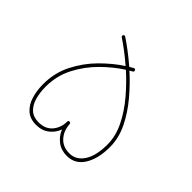

<svg xmlns="http://www.w3.org/2000/svg" viewBox="-147 -732 887 887"><g transform="rotate(45 296.5 -288.0)"><path d="M339.4 -499.5Q343.3 -492.7 335.9 -488.3Q329.1 -484.4 322.3 -480.5Q368.2 -439.5 410.9 -388.9Q453.6 -338.4 481.2 -282Q508.8 -225.6 508.8 -167Q508.8 -91.3 479.5 -44.2Q450.2 2.9 396.5 2.9Q358.9 2.9 332.8 -17.1Q306.6 -37.1 294.4 -67.9Q283.7 -38.1 258.1 -18.1Q232.4 2 194.3 2Q154.8 2 130.6 -19.5Q106.4 -41 95.5 -76.7Q84.5 -112.3 84.5 -154.8Q84.5 -229 116.5 -291.5Q148.4 -354 196.8 -402.3Q245.1 -450.7 294.9 -482.9Q264.6 -509.3 237.1 -529.8Q209.5 -550.3 189 -564Q181.6 -568.8 186.5 -575.7Q190.9 -582 197.8 -577.6Q219.7 -563 248.8 -541.3Q277.8 -519.5 309.6 -492.2Q318.8 -497.6 328.1 -502.9Q335.4 -506.8 339.4 -499.5ZM301.8 -110.8Q304.2 -68.8 329.1 -41.3Q354 -13.7 396.5 -13.7Q439.5 -13.7 465.8 -53.5Q492.2 -93.3 492.2 -167Q492.2 -223.1 464.8 -277.8Q437.5 -332.5 395.3 -382.1Q353 -431.6 308.1 -471.7Q258.8 -440.4 211.2 -393.3Q163.6 -346.2 132.3 -285.9Q101.1 -225.6 101.1 -154.8Q101.1 -116.7 109.9 -85Q118.7 -53.2 139.2 -33.9Q159.7 -14.6 194.3 -14.6Q238.3 -14.6 262 -42.7Q285.6 -70.8 285.6 -110.8Q285.6 -112.3 286.1 -112.8Q286.1 -112.8 286.1 -113.8Q287.6 -117.7 292 -118.2H293.5Q293.9 -118.2 294.9 -118.2Q298.8 -117.7 300.8 -114.3Q301.8 -112.8 301.8 -110.8Z"/></g></svg>

Font: Mikhak-FD Thin
Style: Regular
Weight: 100
Designer: Amin Abedi
Version: Version 3.2